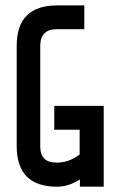

<svg xmlns="http://www.w3.org/2000/svg" viewBox="-20 -704 455 724"><path d="M371.1 -304.7Q371.1 -203.1 371.1 0Q340.8 0 281.2 0Q281.2 -9.8 281.2 -27.3Q259.8 -13.7 238.3 -6.8Q216.8 0 195.3 0Q119.1 0 81.1 -38.1Q43 -77.1 43 -152.3Q43 -200.2 43 -294.9Q43 -334 43 -393.6Q43 -452.1 43 -531.2Q43 -607.4 81.1 -645.5Q119.1 -683.6 195.3 -683.6Q229.5 -683.6 297.9 -683.6Q297.9 -653.3 297.9 -593.8Q263.7 -593.8 194.3 -593.8Q162.1 -593.8 147.5 -578.1Q131.8 -562.5 131.8 -531.2Q131.8 -405.3 131.8 -152.3Q131.8 -121.1 147.5 -105.5Q162.1 -90.8 194.3 -90.8Q215.8 -90.8 237.3 -97.7Q257.8 -105.5 280.3 -121.1Q280.3 -152.3 280.3 -214.8Q248 -214.8 184.6 -214.8Q184.6 -244.1 184.6 -304.7Q247.1 -304.7 371.1 -304.7Z"/></svg>

Font: ZAANS 2018
Style: Regular
Weight: 400
Designer: Counter Creatives
Version: Version 1.0 - 24-01-18